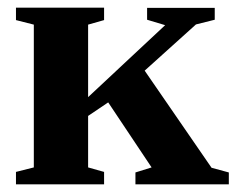

<svg xmlns="http://www.w3.org/2000/svg" viewBox="-20 -479 616 499"><path d="M209 -226.6 409.2 -413.6 362.3 -427.7V-458.5H538.1V-427.7L489.3 -415.5L356 -295.4L529.8 -43L574.7 -30.8V0H332V-30.8L374 -43.9L261.2 -212.9L209 -177.7V-43.9L250.5 -32.2V0H21.5V-32.2L67.9 -43.9V-415L21.5 -426.8V-459H250.5V-426.8L209 -415Z"/></svg>

Font: Tinos
Style: Bold
Weight: 700
Designer: Steve Matteson
Foundry: Monotype Imaging Inc.
Version: Version 1.23